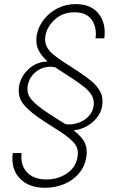

<svg xmlns="http://www.w3.org/2000/svg" viewBox="-20 -757 577 925"><path d="M482.6 -572.4H440.3Q447.1 -624.6 422.1 -661.2Q397 -697.8 339.1 -697.8Q282.7 -697.8 244.9 -663.7Q207 -629.6 198.9 -585.2Q193.9 -555 204.7 -533.4Q215.6 -511.7 235.6 -495.2Q255.7 -478.7 278.8 -463.4L356.5 -413Q359 -411.6 363.6 -408Q391.7 -389.6 419.2 -367.4Q446.7 -345.2 462.7 -315.7Q478.7 -286.2 471.9 -245.4Q467 -215.2 446.7 -190Q426.5 -164.8 397.5 -148.6Q368.6 -132.5 336.3 -129.6V-128.2Q377.8 -95.2 389.9 -65.9Q402 -36.6 396 -1.8Q388.5 45.8 359.6 79.4Q330.6 112.9 288 130.3Q245.4 147.7 196.4 147.7Q118.6 147.7 75.1 102.1Q31.6 56.5 41.5 -19.5H84.2Q77.4 38.4 110.1 73Q142.8 107.6 203.5 107.6Q258.5 107.6 301.8 79Q345.2 50.4 353.7 -1.8Q360.1 -38.7 340 -64.5Q320 -90.2 268.8 -123.6L190.7 -173.7Q126.8 -214.8 95.2 -252Q63.6 -289.1 72.1 -342.7Q79.9 -388.1 116.8 -423.3Q153.8 -458.5 206 -460.6L207 -463.4Q179 -487.9 165 -516.7Q150.9 -545.5 156.6 -585.2Q164.1 -627.8 190.7 -662.3Q217.3 -696.7 257.5 -717Q297.6 -737.2 345.2 -737.2Q418.7 -737.2 455.3 -690.9Q491.8 -644.5 482.6 -572.4ZM430.8 -245.4Q435.7 -275.2 421.2 -298.7Q406.6 -322.1 381.9 -341.1Q357.2 -360.1 331.3 -377.1L330.6 -377.5L244.3 -433.6Q193.2 -441.1 157 -414.1Q120.7 -387.1 113.3 -342.7Q107.2 -304.3 133.9 -274.7Q160.5 -245 215.9 -209.2L294.4 -159.1Q322.1 -154.5 351.7 -163.4Q381.4 -172.2 403.6 -193.4Q425.8 -214.5 430.8 -245.4Z"/></svg>

Font: Inter Extra Light  BETA
Style: Italic
Weight: 200
Italic angle: 9.39999°
Designer: Rasmus Andersson
Foundry: rsms
Version: Version 3.011;git-f93a4a705